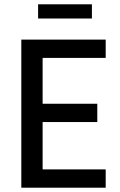

<svg xmlns="http://www.w3.org/2000/svg" viewBox="-20 -872 558 892"><path d="M79 0V-688H471V-603H178V-390H432V-305H178V-85H471V0ZM157 -786V-852H407V-786Z"/></svg>

Font: Saira SemiCondensed Medium
Style: Regular
Weight: 500
Width: 4
Designer: Hector Gatti with collaboration of the Omnibus-Type team
Foundry: Omnibus-Type
Version: Version 1.101